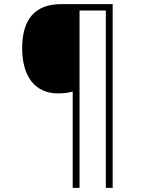

<svg xmlns="http://www.w3.org/2000/svg" viewBox="-20 -780 695 927"><path d="M524 127V-760H275C150 -760 87 -688 87 -547C87 -415 146 -329 260 -329C288 -329 309 -332 331 -338V127H364V-729H491V127Z"/></svg>

Font: Noto Sans Lao ExtraLight
Style: Regular
Weight: 200
Designer: Monotype Design Team
Foundry: Monotype Imaging Inc.
Version: Version 2.003